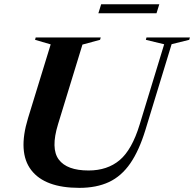

<svg xmlns="http://www.w3.org/2000/svg" viewBox="-20 -896 938 928"><path d="M260.5 -295.5Q224.5 -178 264 -125Q303.5 -72 408 -72Q499 -72 558.5 -122.2Q618 -172.5 655 -294L773.5 -682L685 -703.5L688 -715H898L894.5 -703.5L809.5 -682.5L683 -268.5Q652.5 -168.5 609.8 -106.5Q567 -44.5 506.8 -16.2Q446.5 12 363.5 12Q197 12 131 -73.8Q65 -159.5 115.5 -325L225 -681.5L149.5 -703.5L152.5 -715H467L463.5 -703.5L378.5 -680.5ZM455.5 -832 469 -875.5H750L736.5 -832Z"/></svg>

Font: Newsreader Display SemiBold
Style: Italic
Weight: 600
Italic angle: -17°
Designer: Hugues Gentile
Foundry: Production Type
Version: Version 1.001